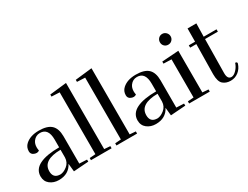

<svg xmlns="http://www.w3.org/2000/svg" viewBox="-71 -1304 2392 1853"><g transform="rotate(-30 1125.0 -377.0)"><path d="M138 -108Q138 -43 191 -31Q203 -28 214 -28Q252 -28 293 -60.5Q334 -93 336 -148V-234Q138 -232 138 -108ZM178 12Q121 12 80.5 -19.5Q40 -51 40 -108Q41 -185 117.5 -223Q194 -261 336 -261V-347Q336 -474 244 -474Q197 -474 168 -435Q148 -408 148 -368Q148 -351 152 -332Q138 -322 123.5 -322Q109 -322 95 -328Q63 -340 63 -374Q63 -420 96 -450Q150 -499 245 -499Q340 -499 383 -458.5Q426 -418 426 -331V-28L510 -24L511 -1L344 11L335 -78Q289 12 178 12Z M770 0H540V-24L606 -29V-718L517 -722V-745L704 -766V-29L770 -24Z M1054 0H824V-24L890 -29V-718L801 -722V-745L988 -766V-29L1054 -24Z M1219 -108Q1219 -43 1272 -31Q1284 -28 1295 -28Q1333 -28 1374 -60.5Q1415 -93 1417 -148V-234Q1219 -232 1219 -108ZM1259 12Q1202 12 1161.5 -19.5Q1121 -51 1121 -108Q1122 -185 1198.5 -223Q1275 -261 1417 -261V-347Q1417 -474 1325 -474Q1278 -474 1249 -435Q1229 -408 1229 -368Q1229 -351 1233 -332Q1219 -322 1204.5 -322Q1190 -322 1176 -328Q1144 -340 1144 -374Q1144 -420 1177 -450Q1231 -499 1326 -499Q1421 -499 1464 -458.5Q1507 -418 1507 -331V-28L1591 -24L1592 -1L1425 11L1416 -78Q1370 12 1259 12Z M1804 -651.5Q1804 -627 1787 -609.5Q1770 -592 1744.5 -592Q1719 -592 1702 -609Q1685 -626 1685 -651.5Q1685 -677 1702 -694.5Q1719 -712 1744 -712Q1769 -712 1786.5 -694Q1804 -676 1804 -651.5ZM1634 0V-24L1700 -29V-454L1612 -457V-480L1798 -493V-29L1864 -24V0Z M2235 -104Q2235 -101 2234 -97Q2218 -48 2180.5 -18.5Q2143 11 2093 11Q2043 11 2009.5 -17.5Q1976 -46 1976 -129Q1976 -152 1981 -462H1912V-488H1982L1983 -635H2081L2078 -488H2221V-462H2078Q2073 -139 2073 -84Q2073 -17 2117 -17Q2144 -17 2173.5 -48Q2203 -79 2215 -118Q2235 -118 2235 -104Z"/></g></svg>

Font: Rufina
Style: Regular
Weight: 400
Designer: Martin Sommaruga
Foundry: Martin Sommaruga
Version: Version 1.001